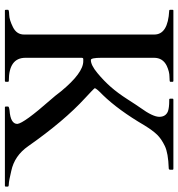

<svg xmlns="http://www.w3.org/2000/svg" viewBox="8 -736 728 784"><g transform="rotate(90 372.0 -344.0)"><path d="M314 -4Q314 0 310 0H23Q20 0 20 -4V-13Q20 -17 40.5 -17.5Q61 -18 91 -33Q121 -48 121 -78V-610Q121 -666 23 -671Q20 -671 20 -675V-685Q20 -688 23 -688H310Q314 -688 314 -685V-675Q314 -672 293.5 -672Q273 -672 249 -661Q216 -645 216 -609V-394Q216 -351 225 -351Q246 -351 278 -377.5Q310 -404 335 -432.5Q360 -461 385 -500Q410 -539 420 -553Q457 -604 457 -630.5Q457 -657 434 -666Q419 -671 392 -671H387Q383 -671 383 -675V-685Q383 -688 387 -688H669Q673 -688 673 -685V-675Q673 -669 667 -669Q605 -667 576 -653Q547 -639 530 -621.5Q513 -604 492 -570Q430 -464 368 -400Q341 -374 340 -367Q343 -362 380 -328Q474 -242 577 -95Q616 -39 678 -26Q720 -16 731 -16Q742 -16 742 -12V-4Q742 0 738 0H418Q415 0 415 -4V-13Q415 -17 431 -19Q486 -23 486 -51Q483 -78 388 -186Q371 -205 353 -229Q278 -320 230 -320H221Q216 -320 216 -313V-84Q216 -16 310 -16Q314 -16 314 -12Z"/></g></svg>

Font: Cardo
Style: Regular
Weight: 400
Designer: David J. Perry
Foundry: David J. Perry
Version: Version 1.0451